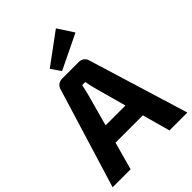

<svg xmlns="http://www.w3.org/2000/svg" viewBox="-264 -1056 1177 1177"><g transform="rotate(-45 325.0 -467.5)"><path d="M286 -723 511 -832 444 -935 242 -786ZM444 -181 494 0H649L450 -650C444 -675 423 -690 397 -690H253C228 -690 206 -675 200 -650L1 0H157L207 -181ZM411 -299H239L297 -510C302 -531 307 -554 312 -575H339C342 -554 348 -531 353 -510Z"/></g></svg>

Font: SnT
Style: Bold
Weight: 700
Designer: Natanael Gama
Version: Version 1.001;PS 001.001;hotconv 1.0.70;makeotf.lib2.5.58329